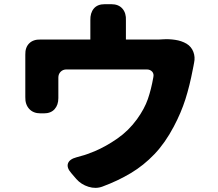

<svg xmlns="http://www.w3.org/2000/svg" viewBox="-20 -846 1040 918"><path d="M872 -637Q895 -623 904.5 -598Q914 -573 908 -546Q907 -542 905 -530Q903 -518 902 -515Q887 -436 866.5 -371.5Q846 -307 811 -241Q770 -163 718.5 -109Q667 -55 605 -18Q543 19 470 46Q438 58 403 47Q368 36 345 10L321 -18Q298 -44 305 -64.5Q312 -85 346 -94Q362 -99 372.5 -101.5Q383 -104 396.5 -109Q410 -114 433 -123Q487 -146 541 -183.5Q595 -221 635 -276Q671 -326 687 -372.5Q703 -419 713 -476Q717 -493 707.5 -503.5Q698 -514 681 -514H298Q281 -514 270 -503Q259 -492 259 -475Q259 -452 259 -430.5Q259 -409 259 -386Q259 -386 259 -382Q259 -378 259 -377Q259 -344 241 -324Q223 -304 190 -304H174Q139 -304 119.5 -325.5Q100 -347 101 -382Q101 -385 101 -382.5Q101 -380 101 -382Q101 -384 101 -399Q101 -411 101 -434Q101 -457 101 -483Q101 -509 101 -532.5Q101 -556 101 -571Q101 -583 101 -584Q101 -585 101 -583.5Q101 -582 101 -584Q100 -619 119.5 -638.5Q139 -658 174 -657Q179 -657 177.5 -657Q176 -657 179.5 -657Q183 -657 203 -657H412V-724Q412 -729 412 -737.5Q412 -746 412 -749Q411 -784 428.5 -805Q446 -826 481 -826H512Q547 -826 565.5 -804.5Q584 -783 582 -748Q582 -745 582 -746Q582 -747 582 -744Q582 -741 582 -724V-657H728Q728 -657 740 -657Q752 -657 759 -658Q787 -660 817.5 -655.5Q848 -651 872 -637Z"/></svg>

Font: Chiron GoRound TC H
Style: Regular
Weight: 900
Designer: Ryoko NISHIZUKA 西塚涼子 (kana, bopomofo & ideographs); Paul D. Hunt (Latin, Greek & Cyrillic); Sandoll Communications 산돌커뮤니
Foundry: Adobe
Version: Version 1.000;hotconv 1.1.1;makeotfexe 2.6.0